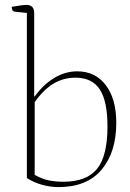

<svg xmlns="http://www.w3.org/2000/svg" viewBox="-20 -754 531 786"><path d="M219 12Q188 12 154 3Q120 -6 90 -25V-701L42 -706Q28 -707 28 -726Q57 -731 69 -732.5Q81 -734 88 -734Q120 -734 120 -700V-359H122Q158 -409 203 -435.5Q248 -462 296 -462Q370 -462 413 -405.5Q456 -349 456 -251Q456 -131 396 -59.5Q336 12 219 12ZM239 -10Q335 -10 377.5 -63Q420 -116 420 -236Q420 -340 388.5 -388Q357 -436 289 -436Q240 -436 199.5 -412Q159 -388 122 -336V-38Q155 -20 182.5 -15Q210 -10 239 -10Z"/></svg>

Font: Petrona Thin
Style: Regular
Weight: 100
Designer: Ringo R. Seeber
Foundry: Ringo R. Seeber
Version: Version 2.001; ttfautohint (v1.8.3)